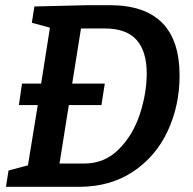

<svg xmlns="http://www.w3.org/2000/svg" viewBox="-20 -722 745 742"><path d="M404 -702Q674 -702 674 -430Q674 -314 628 -215.5Q582 -117 494 -58.5Q406 0 285 0H3L13 -63L88 -83L126 -316H53L65 -399H139L173 -615L103 -634L113 -697L320 -702ZM306 -90Q384 -90 439 -145Q494 -200 520.5 -281Q547 -362 547 -438Q547 -524 507.5 -568Q468 -612 385 -612H293L259 -399H385L372 -316H246L210 -90Z"/></svg>

Font: Bitter Pro SemiBold
Style: Italic
Weight: 600
Italic angle: -9°
Designer: Sol Matas, and Bitter project Authors
Foundry: Sol Matas
Version: Version 1.010